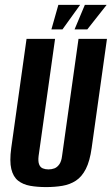

<svg xmlns="http://www.w3.org/2000/svg" viewBox="-20 -749 455 781"><path d="M167.5 12Q131.7 12 102.6 6.8Q73.5 1.6 53.6 -14.1Q33.7 -29.8 26 -61.5Q18.4 -93.1 25.7 -146.8L88 -591H204L137 -114.4Q134.4 -92.5 139.1 -80.5Q143.7 -68.4 154.1 -64.1Q164.4 -59.9 177 -59.9Q190 -59.9 201.3 -64.1Q212.6 -68.4 221.2 -80.5Q229.8 -92.5 232.4 -114.4L299.4 -591H415.1L352.9 -147.5Q345.5 -93.8 329.2 -61.8Q312.8 -29.8 288.7 -14.1Q264.6 1.6 234 6.8Q203.4 12 167.5 12ZM189.1 -629.4 217.4 -729.3H306L234.1 -629.4ZM283.3 -629.4 325.2 -729.3H413.9L335.1 -629.4Z"/></svg>

Font: Alumni Sans SC Thin
Style: Italic
Weight: 100
Italic angle: -8°
Designer: Robert E. Leuschke
Foundry: Robert E. Leuschke
Version: Version 1.016